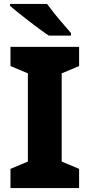

<svg xmlns="http://www.w3.org/2000/svg" viewBox="-20 -951 453 971"><path d="M380 0H33V-97L121 -134V-580L33 -617V-714H380V-617L292 -580V-134L380 -97ZM218 -931Q234 -909 256 -881.5Q278 -854 300.5 -828.5Q323 -803 339 -784V-771H227Q207 -784 180.5 -803.5Q154 -823 125.5 -845Q97 -867 72 -887Q47 -907 31 -921V-931Z"/></svg>

Font: Noto Sans ExtraBold
Style: Regular
Weight: 800
Designer: Monotype Design Team
Foundry: Monotype Imaging Inc.
Version: Version 2.007